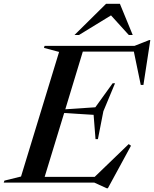

<svg xmlns="http://www.w3.org/2000/svg" viewBox="-62 -955 806 1004"><path d="M496 29.5 431.5 0H-42.5L-39 -10.5L48 -32L247 -683.5L168 -704.5L171 -715H641L718.5 -745.5H724L688 -511H674L638 -685H371L279.5 -383.5L436.5 -394L527 -519.5H539.5L478.5 -373L450 -227.5H437.5L427.5 -354.5L273.5 -364L171.5 -30H433L611 -201.5L623 -193L502 29.5ZM327.5 -772 492.5 -935H565L632 -772H611.5L518.5 -874.5L351 -772Z"/></svg>

Font: Newsreader 72pt Medium
Style: Italic
Weight: 500
Italic angle: -17°
Designer: Hugues Gentile
Foundry: Production Type
Version: Version 1.003; ttfautohint (v1.8.3)